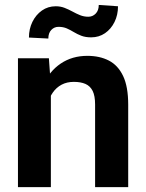

<svg xmlns="http://www.w3.org/2000/svg" viewBox="-20 -767 600 787"><path d="M188.5 -415.5V0H53.6V-528.3H180.4ZM168.2 -283H130Q130.4 -360.7 156.3 -417.9Q182.3 -475.1 229.1 -506.6Q275.9 -538.1 338.1 -538.1Q388.6 -538.1 426.1 -518.8Q463.7 -499.4 484.6 -455.6Q505.5 -411.7 505.5 -338V0H369.8V-338.7Q369.8 -374.3 359.7 -394.5Q349.5 -414.6 330.2 -423Q310.8 -431.4 282.8 -431.4Q254.1 -431.4 232.5 -419.9Q210.9 -408.4 196.7 -388Q182.5 -367.7 175.3 -340.8Q168.2 -314 168.2 -283ZM384.8 -746.7 463.7 -741.3Q463.7 -705.7 449.4 -676.8Q435.1 -647.9 410.4 -630.9Q385.6 -613.9 353.8 -613.9Q330.4 -613.9 313.5 -620.4Q296.7 -626.9 282.7 -635.4Q268.7 -644 253.9 -650.5Q239.1 -657 219.7 -657Q202.4 -657 190.3 -644.3Q178.1 -631.6 178.1 -609L98.6 -613.1Q98.6 -648.1 112.8 -677.3Q127.1 -706.4 151.9 -723.9Q176.7 -741.3 208.3 -741.3Q228.1 -741.3 244.7 -734.8Q261.3 -728.3 276.7 -719.9Q292 -711.4 307.9 -704.9Q323.7 -698.4 342.1 -698.4Q359.7 -698.4 372.2 -711.2Q384.8 -724 384.8 -746.7Z"/></svg>

Font: Vazirmatn
Style: Regular
Weight: 400
Designer: Saber Rastikerdar
Foundry: Saber Rastikerdar
Version: Version 33.003;September 2, 2022;FontCreator 14.0.0.2862 64-